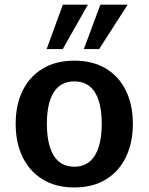

<svg xmlns="http://www.w3.org/2000/svg" viewBox="-20 -802 644 832"><path d="M302.2 10.3Q222.2 10.3 165.3 -24.4Q108.4 -59.1 78.1 -121.3Q47.9 -183.6 47.9 -265.6Q47.9 -347.7 78.1 -409.2Q108.4 -470.7 165.3 -504.9Q222.2 -539.1 302.2 -539.1Q382.3 -539.1 439 -504.9Q495.6 -470.7 525.6 -409.2Q555.7 -347.7 555.7 -265.6Q555.7 -183.6 525.6 -121.3Q495.6 -59.1 439 -24.4Q382.3 10.3 302.2 10.3ZM302.2 -79.6Q341.8 -79.6 368.2 -101.6Q394.5 -123.5 407.7 -164.8Q420.9 -206.1 420.9 -265.1Q420.9 -324.2 408 -365.2Q395 -406.2 368.7 -427.7Q342.3 -449.2 302.2 -449.2Q242.2 -449.2 212.6 -401.6Q183.1 -354 183.1 -265.1Q183.1 -206.1 196.3 -164.6Q209.5 -123 235.8 -101.3Q262.2 -79.6 302.2 -79.6ZM343.3 -589.4 415 -781.7H533.2L409.7 -589.4ZM182.1 -589.4 252.4 -781.7H360.8L252 -589.4Z"/></svg>

Font: Comme SemiBold
Style: Regular
Weight: 600
Version: Version 1.000;gftools[0.9.27]